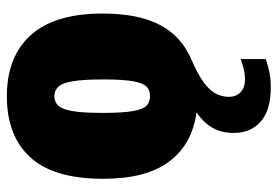

<svg xmlns="http://www.w3.org/2000/svg" viewBox="-148 -452 829 574"><g transform="rotate(-90 267.0 -164.5)"><path d="M293 230Q225.5 230 191.2 200Q157 170 157 119Q157 85 171.2 58Q185.5 31 218.5 8Q123 -5 71.5 -73.8Q20 -142.5 20 -271Q20 -419 84.2 -489Q148.5 -559 267 -559Q385.5 -559 449.8 -487.2Q514 -415.5 514 -273Q514 -166 480.2 -101.8Q446.5 -37.5 378 -8Q330.5 12.5 306.2 31Q282 49.5 273.5 67.8Q265 86 265 105Q265 126 278.5 139.5Q292 153 319 153Q343.5 153 378 140V215Q361 221 341 225.5Q321 230 293 230ZM267 -131Q284 -131 295 -141Q306 -151 311.5 -181Q317 -211 317 -271Q317 -333 311.2 -364.2Q305.5 -395.5 294.2 -406.2Q283 -417 267 -417Q251 -417 239.8 -406.5Q228.5 -396 222.8 -365Q217 -334 217 -273Q217 -212 222.5 -181.5Q228 -151 239 -141Q250 -131 267 -131Z"/></g></svg>

Font: Encode Sans Cnd Black
Style: Regular
Weight: 900
Width: 3
Designer: Multiple Designers
Foundry: Impallari Type
Version: Version 3.002; ttfautohint (v1.8.3) -l 8 -r 50 -G 200 -x 14 